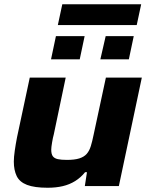

<svg xmlns="http://www.w3.org/2000/svg" viewBox="-20 -875 700 903"><path d="M204 8Q142 8 107 -5.5Q72 -19 58.5 -47Q45 -75 45 -115Q45 -136 49.5 -167Q54 -198 60 -229L120 -510H289L233 -243Q229 -229 225 -205.5Q221 -182 221 -171Q221 -150 228.5 -140Q236 -130 252 -126.5Q268 -123 295 -123Q331 -123 353 -130Q375 -137 387.5 -151Q400 -165 407 -187.5Q414 -210 420 -240L478 -510H647L539 0H379L389 -65H380Q360 -40 333.5 -23.5Q307 -7 275 0.5Q243 8 204 8ZM452 -596 477 -705H609L586 -596ZM220 -596 243 -705H378L355 -596ZM252 -757 273 -855H644L623 -757Z"/></svg>

Font: Saira Expanded
Style: Bold Italic
Weight: 700
Width: 7
Italic angle: -12°
Designer: Hector Gatti with collaboration of the Omnibus-Type team
Foundry: Omnibus-Type
Version: Version 1.101